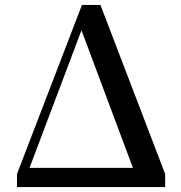

<svg xmlns="http://www.w3.org/2000/svg" viewBox="-20 -760 737 780"><path d="M311 -637 520 -78H100ZM61 0H651V-53L388 -740H313L49 -53V0Z"/></svg>

Font: Noto Serif CJK HK SemiBold
Style: Regular
Weight: 600
Designer: Ryoko NISHIZUKA 西塚涼子 (kana & ideographs); Frank Grießhammer (Latin, Greek & Cyrillic); Wenlong ZHANG 张文龙 (bopomofo); San
Foundry: Adobe
Version: Version 2.001;hotconv 1.1.0;makeotfexe 2.6.0